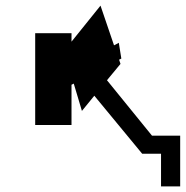

<svg xmlns="http://www.w3.org/2000/svg" viewBox="-20 -546 660 682"><path d="M620 -64H520L360 -261L408 -319L403 -334L411 -338L402 -394L385 -385L337 -526L234 -398V-428H105V-102H234V-245L242 -249L271 -152L315 -206L485 0H552V116H620Z"/></svg>

Font: Montserrat-Alt1
Style: Regular
Weight: 400
Designer: Differentunic
Foundry: Differentunic
Version: Version 7.222